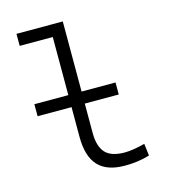

<svg xmlns="http://www.w3.org/2000/svg" viewBox="-111 -820 807 917"><g transform="rotate(-15 293.0 -361.0)"><path d="M51.3 -326.2V-385.7H219.2V-672.9H55.7V-732.4H284.7V-385.7H452.6V-326.2H284.7V-180.7Q284.7 -114.7 313.5 -83Q342.3 -51.3 409.2 -51.3Q448.7 -51.3 509.3 -66.9L516.6 -7.3Q484.9 2 455.6 5.9Q426.3 9.8 393.1 9.8Q304.7 9.8 262 -36.6Q219.2 -83 219.2 -179.2V-326.2Z"/></g></svg>

Font: CaskaydiaCove NFP Light
Style: Regular
Weight: 300
Designer: Aaron Bell
Foundry: Saja Typeworks
Version: Version 2111.001; VTT 6.35;Nerd Fonts 3.1.1